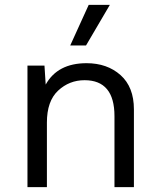

<svg xmlns="http://www.w3.org/2000/svg" viewBox="-20 -770 659 790"><path d="M432 -750 334 -583H269L345 -750ZM336 -510Q421 -510 476 -461Q531 -412 531 -320V0H451V-292Q451 -440 328 -440Q265 -440 219 -397Q173 -354 173 -266V0H93V-500H163L168 -422Q217 -510 336 -510Z"/></svg>

Font: Work Sans
Style: Regular
Weight: 400
Designer: Wei Huang
Foundry: Wei Huang
Version: Version 1.032;PS 001.032;hotconv 1.0.70;makeotf.lib2.5.58329